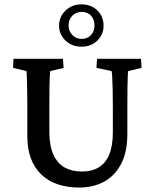

<svg xmlns="http://www.w3.org/2000/svg" viewBox="-20 -839 698 868"><path d="M41 -573.2H264.6L267.6 -532.2L207 -517.6Q206.1 -511.7 205.1 -495.6Q204.1 -479.5 203.6 -450.2Q203.1 -420.9 203.1 -371.1V-236.3Q204.1 -176.8 222.2 -138.2Q240.2 -99.6 272.9 -81.5Q305.7 -63.5 350.6 -63.5Q394.5 -63.5 425.8 -82Q457 -100.6 473.6 -139.6Q490.2 -178.7 490.2 -242.2V-353.5Q490.2 -400.4 489.3 -435.5Q488.3 -470.7 487.3 -491.7Q486.3 -512.7 484.4 -517.6L416 -532.2L418.9 -573.2H617.2L620.1 -532.2L559.6 -517.6Q558.6 -514.6 557.6 -496.6Q556.6 -478.5 556.2 -443.8Q555.7 -409.2 555.7 -353.5V-233.4Q555.7 -152.3 527.8 -98.6Q500 -44.9 451.2 -18.1Q402.3 8.8 338.9 8.8Q226.6 8.8 165 -51.8Q103.5 -112.3 103.5 -223.6V-371.1Q103.5 -420.9 102.5 -452.1Q101.6 -483.4 101.1 -499Q100.6 -514.6 99.6 -517.6L39.1 -532.2ZM348.6 -627.9Q305.7 -627.9 276.4 -655.3Q247.1 -682.6 247.1 -722.7Q247.1 -763.7 276.4 -791.5Q305.7 -819.3 348.6 -819.3Q391.6 -819.3 419.9 -792Q448.2 -764.6 448.2 -722.7Q448.2 -682.6 419.9 -655.3Q391.6 -627.9 348.6 -627.9ZM349.6 -663.1Q375 -663.1 391.1 -680.2Q407.2 -697.3 407.2 -723.6Q407.2 -752 391.1 -768.6Q375 -785.2 349.6 -785.2Q324.2 -785.2 307.1 -768.1Q290 -751 290 -723.6Q290 -698.2 307.1 -680.7Q324.2 -663.1 349.6 -663.1Z"/></svg>

Font: Crimson Pro Medium
Style: Regular
Weight: 500
Designer: Jacques Le Bailly
Foundry: Baron von Fonthausen
Version: Version 1.003